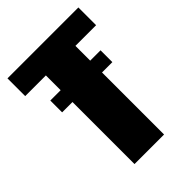

<svg xmlns="http://www.w3.org/2000/svg" viewBox="-210 -820 919 919"><g transform="rotate(-45 250.0 -360.0)"><path d="M10 -720V-600H150V-500H80V-420H150V0H350V-420H420V-500H350V-600H490V-720Z"/></g></svg>

Font: MikodacsPCS
Style: Regular
Weight: 900
Designer: gluk (gluksza@wp.pl)
Foundry: gluk (gluksza@wp.pl)
Version: Version 0.27